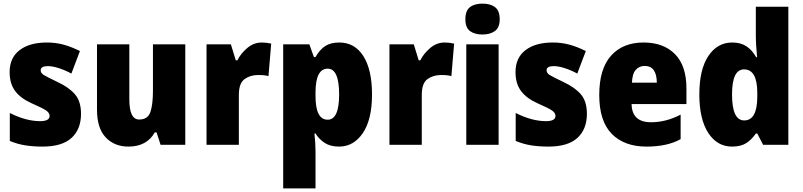

<svg xmlns="http://www.w3.org/2000/svg" viewBox="-20 -797 4418 1057"><path d="M298 -345Q237 -374 220.5 -384.5Q204 -395 204 -410Q204 -433 244 -433Q270 -433 305 -421.5Q340 -410 373 -392L420 -516Q374 -539 330.5 -551Q287 -563 238 -563Q143 -563 88 -521Q33 -479 33 -400Q33 -337 63 -296.5Q93 -256 153 -229Q217 -201 235 -188Q253 -175 253 -159Q253 -130 201 -130Q123 -130 34 -175V-21Q78 -3 121 3.5Q164 10 214 10Q322 10 374 -38Q426 -86 426 -170Q426 -239 393 -277.5Q360 -316 298 -345Z M822 -553V-296Q822 -222 808 -180.5Q794 -139 746 -139Q692 -139 692 -250V-553H514V-193Q514 -91 562 -40.5Q610 10 687 10Q788 10 832 -68H842L864 0H1000V-553Z M1287 -465H1278L1251 -553H1117V0H1295V-275Q1295 -339 1326.5 -361.5Q1358 -384 1400 -384Q1421 -384 1434.5 -382.5Q1448 -381 1458 -378L1473 -557Q1446 -563 1421 -563Q1377 -563 1341 -532.5Q1305 -502 1287 -465Z M1847 -277Q1847 -138 1784 -138Q1717 -138 1717 -268V-291Q1718 -419 1784 -419Q1847 -419 1847 -277ZM1717 -483H1708L1683 -553H1539V240H1717V37Q1717 15 1715.5 -9.5Q1714 -34 1711 -62H1717Q1737 -30 1768 -10Q1799 10 1847 10Q1927 10 1977.5 -64.5Q2028 -139 2028 -277Q2028 -413 1980.5 -488Q1933 -563 1848 -563Q1801 -563 1771 -544Q1741 -525 1717 -483Z M2294 -465H2285L2258 -553H2124V0H2302V-275Q2302 -339 2333.5 -361.5Q2365 -384 2407 -384Q2428 -384 2441.5 -382.5Q2455 -381 2465 -378L2480 -557Q2453 -563 2428 -563Q2384 -563 2348 -532.5Q2312 -502 2294 -465Z M2542 -691Q2542 -645 2567.5 -626Q2593 -607 2636 -607Q2678 -607 2704.5 -626Q2731 -645 2731 -691Q2731 -738 2705.5 -757.5Q2680 -777 2636 -777Q2592 -777 2567 -757.5Q2542 -738 2542 -691ZM2547 -553V0H2725V-553Z M3083 -345Q3022 -374 3005.5 -384.5Q2989 -395 2989 -410Q2989 -433 3029 -433Q3055 -433 3090 -421.5Q3125 -410 3158 -392L3205 -516Q3159 -539 3115.5 -551Q3072 -563 3023 -563Q2928 -563 2873 -521Q2818 -479 2818 -400Q2818 -337 2848 -296.5Q2878 -256 2938 -229Q3002 -201 3020 -188Q3038 -175 3038 -159Q3038 -130 2986 -130Q2908 -130 2819 -175V-21Q2863 -3 2906 3.5Q2949 10 2999 10Q3107 10 3159 -38Q3211 -86 3211 -170Q3211 -239 3178 -277.5Q3145 -316 3083 -345Z M3279 -274Q3279 -130 3348 -60Q3417 10 3539 10Q3654 10 3727 -31V-166Q3647 -124 3564 -124Q3459 -124 3457 -224H3759V-310Q3759 -435 3696 -499Q3633 -563 3523 -563Q3409 -563 3344 -490.5Q3279 -418 3279 -274ZM3596 -342H3459Q3461 -392 3480.5 -413Q3500 -434 3529 -434Q3595 -434 3596 -342Z M4010 -277Q4010 -415 4076 -415Q4149 -415 4149 -286V-262Q4148 -134 4077 -134Q4010 -134 4010 -277ZM4141 -62H4149L4181 0H4320V-760H4141V-601Q4141 -576 4143 -544Q4145 -512 4148 -482H4143Q4121 -521 4089.5 -542Q4058 -563 4011 -563Q3929 -563 3879.5 -488.5Q3830 -414 3830 -277Q3830 -141 3879 -65.5Q3928 10 4010 10Q4058 10 4088 -9Q4118 -28 4141 -62Z"/></svg>

Font: Noto Sans UI SemiCondensed Black
Style: Regular
Weight: 900
Width: 4
Designer: Monotype Design Team
Foundry: Monotype Imaging Inc.
Version: 1.001